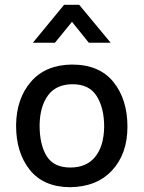

<svg xmlns="http://www.w3.org/2000/svg" viewBox="-20 -767 599 800"><path d="M209 -589H117L247 -747H310L441 -589H350L280 -676ZM271 13Q161 12 104 -59.5Q47 -131 47 -244Q48 -356 109 -426.5Q170 -497 280 -498Q394 -498 452.5 -425.5Q511 -353 511 -239Q511 -126 447 -57Q383 12 271 13ZM414 -239Q414 -317 383 -366.5Q352 -416 283 -416Q214 -416 180 -369.5Q146 -323 145 -245Q145 -164 174.5 -116.5Q204 -69 273 -69Q341 -69 377 -114Q413 -159 414 -239Z"/></svg>

Font: Palanquin Medium
Style: Regular
Weight: 500
Designer: Pria Ravichandran
Version: Version 1.0.4